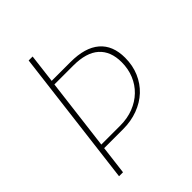

<svg xmlns="http://www.w3.org/2000/svg" viewBox="-200 -815 926 926"><g transform="rotate(-45 263.5 -351.5)"><path d="M164 -555H292.5Q391.5 -555 442.5 -511.2Q493.5 -467.5 493.5 -383.5Q493.5 -331 474.8 -287.2Q456 -243.5 422.8 -212.2Q389.5 -181 343.2 -163.8Q297 -146.5 242.5 -146.5H113.5L95.5 0H68.5L155 -703H182ZM161 -533.5 116 -168.5H245Q294.5 -168.5 335.2 -184.5Q376 -200.5 405.2 -228.8Q434.5 -257 450.5 -295.8Q466.5 -334.5 466.5 -380Q466.5 -454.5 422.5 -494Q378.5 -533.5 289.5 -533.5Z"/></g></svg>

Font: Lato Thin
Style: Italic
Weight: 200
Italic angle: -7°
Designer: Lukasz Dziedzic
Foundry: tyPoland Lukasz Dziedzic
Version: Version 2.007; 2014-02-27